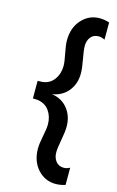

<svg xmlns="http://www.w3.org/2000/svg" viewBox="-136 -767 620 1015"><g transform="rotate(15 174.0 -259.5)"><path d="M45.9 -211.9Q62 -211.9 70.8 -210.9Q113.8 -205.1 136 -173.6Q158.2 -142.1 158.2 -99.1Q158.2 -78.1 149.2 -33.4Q140.1 11.2 140.1 36.1Q140.1 106 179.9 149.9Q219.7 193.8 277.8 193.8Q304.2 193.8 331.1 185.1V90.8Q314 100.1 297.9 100.1Q270 100.1 254.4 80.3Q238.8 60.5 238.8 30.8Q238.8 8.8 247.8 -38.6Q256.8 -85.9 256.8 -113.8Q256.8 -170.9 224.6 -211.4Q192.4 -252 137.2 -259.8Q191.9 -268.1 224.4 -307.9Q256.8 -347.7 256.8 -404.8Q256.8 -433.1 247.8 -480.5Q238.8 -527.8 238.8 -550.8Q238.8 -581.1 254.4 -600.1Q270 -619.1 297.9 -619.1Q314 -618.7 331.1 -609.9V-704.1Q303.7 -712.9 277.8 -712.9Q220.2 -712.9 180.2 -668.9Q140.1 -625 140.1 -555.2Q140.1 -529.8 149.2 -485.4Q158.2 -440.9 158.2 -419.9Q158.2 -377 135 -345Q111.8 -313 70.8 -309.1Q60.1 -308.1 45.9 -308.1Z"/></g></svg>

Font: FAU Chimera Medium
Style: Regular
Weight: 500
Version: Version 1.002;hotconv 1.0.117;makeotfexe 2.5.65602